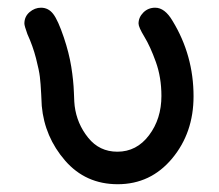

<svg xmlns="http://www.w3.org/2000/svg" viewBox="-20 -472 565 496"><path d="M43 -411.1Q43 -429.2 56.4 -440.7Q69.8 -452.1 85.9 -452.1Q105 -452.1 117.4 -436Q129.9 -419.9 145 -375Q158.2 -335.9 164.1 -299.6Q169.9 -263.2 170.9 -233.2Q171.9 -203.1 172.9 -198.2Q178.7 -152.3 207.8 -116.2Q236.8 -80.1 283.2 -80.1Q333 -80.1 365 -122.6Q397 -165 397 -224.1Q397 -272 382.6 -312Q368.2 -352.1 353 -377Q337.9 -401.9 337.9 -411.1Q337.9 -427.2 350.3 -439.7Q362.8 -452.1 380.9 -452.1Q405.8 -452.1 425.8 -418Q480 -329.1 480 -223.1Q480 -128.9 424.6 -62.5Q369.1 3.9 284.2 3.9Q201.2 3.9 148.2 -57.1Q95.2 -118.2 87.9 -198.2Q87.9 -201.2 86.4 -229Q85 -256.8 83 -273.4Q81.1 -290 73 -321.5Q64.9 -353 50.8 -383.8Q43 -405.3 43 -411.1Z"/></svg>

Font: CMU Typewriter Text
Style: Bold
Weight: 700
Version: Version 0.7.0